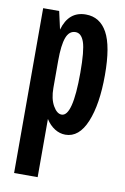

<svg xmlns="http://www.w3.org/2000/svg" viewBox="-82 -554 524 803"><g transform="rotate(10 180.5 -152.5)"><path d="M339 -269Q339 -145 308 -70Q277 5 219 5Q195 5 173.5 -8.5Q152 -22 136 -47V200H36V-500H104L121 -424Q144 -505 217 -505Q277 -505 308 -448.5Q339 -392 339 -269ZM189 -75Q236 -75 236 -261Q236 -355 224 -390Q212 -425 187 -425Q160 -425 148 -393Q136 -361 136 -295V-179Q136 -133 152.5 -104Q169 -75 189 -75Z"/></g></svg>

Font: Piscolabis
Style: Regular
Weight: 400
Designer: Ariel Martín Pérez
Foundry: Tunera Type Foundry
Version: Version 1.000